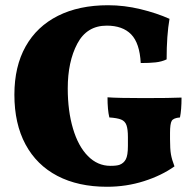

<svg xmlns="http://www.w3.org/2000/svg" viewBox="-20 -705 739 734"><path d="M35 -343Q35 -451 78 -527.5Q121 -604 201.5 -644.5Q282 -685 393 -685Q455 -685 517 -670Q579 -655 628 -633Q617 -570 617 -478Q598 -469 574.5 -466.5Q551 -464 518 -464Q514 -540 481.5 -573.5Q449 -607 388 -607Q312 -607 275.5 -538Q239 -469 239 -367Q239 -281 259 -213.5Q279 -146 316 -108.5Q353 -71 402 -71Q426 -71 437 -75Q453 -81 461 -96Q469 -111 469 -147V-181Q469 -211 463.5 -226.5Q458 -242 443 -248Q428 -254 398 -256Q391 -285 391 -333Q431 -330 530 -330Q632 -330 674 -332Q674 -285 668 -256Q643 -254 636.5 -243Q630 -232 630 -197V-173Q630 -135 633.5 -115Q637 -95 647 -69Q598 -34 530.5 -12.5Q463 9 389 9Q279 9 199.5 -32.5Q120 -74 77.5 -153Q35 -232 35 -343Z"/></svg>

Font: Vollkorn SC Black
Style: Regular
Weight: 900
Designer: Friedrich Althausen
Foundry: Friedrich Althausen
Version: Version 4.015